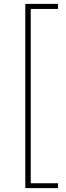

<svg xmlns="http://www.w3.org/2000/svg" viewBox="-20 -862 339 987"><path d="M110 105H278V80H138V-816H278V-842H110Z"/></svg>

Font: SSpoqa Han Sans Neo Thin
Style: Regular
Weight: 100
Designer: [Spoqa Han Sans Neo] Dong-huui Kim  Younghwa Kang  Yujin Lee  [Noto Sans] Ryoko NISHIZUKA  (kana & ideographs); Paul D. 
Foundry: Spoqa (http://www.spoqa-han-sans.com)
Version: Version 1.000